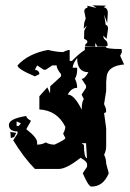

<svg xmlns="http://www.w3.org/2000/svg" viewBox="-20 -626 484 717"><path d="M296.9 -451.2H375Q375 -442.9 434.1 -442.9L435.1 -430.7L428.7 -418L443.4 -385.3Q383.3 -379.9 378.4 -340.8L376.5 -319.3V-286.6L368.7 -237.3Q376.5 -221.2 376.5 -212.4Q376.5 -204.1 368.7 -204.1L376.5 -147V-81.1Q376.5 -62.5 368.7 -47.9Q376.5 -33.7 376.5 -15.1L386.2 21Q365.7 70.8 321.3 70.8Q310.5 70.8 289.1 21L305.2 -3.4V-11.7Q305.2 -23.4 280.8 -36.6Q228 4.9 199.7 4.9H110.4Q67.9 -38.6 29.3 -102.1L45.4 -127V-135.3Q13.2 -135.3 13.2 -159.7Q13.2 -182.6 78.1 -192.9Q78.1 -184.6 95.7 -174.8L78.1 -143.6Q118.7 -112.3 118.7 -94.2V-85.9Q136.7 -85.9 150.9 -94.2Q165 -85.9 183.6 -85.9Q224.1 -104.5 224.1 -110.4L215.8 -127Q224.1 -143.1 224.1 -151.9Q194.3 -213.4 127 -217.3V-266.6L156.7 -299.8L167 -277.3L167.5 -303.7L208 -340.8V-349.1Q191.4 -369.1 191.4 -381.8H175.3L150.9 -365.7H143.1L118.7 -381.8L110.4 -365.7Q127 -362.8 127 -349.1L110.4 -340.8Q45.4 -368.2 45.4 -381.8Q85.4 -425.8 159.2 -439.5Q191.4 -431.6 215.8 -431.6Q231.4 -439.5 240.2 -439.5V-398.4H248.5Q274.9 -425.8 296.9 -439.5ZM251.5 -373H268.1V-364.7Q268.1 -346.2 259.8 -331.5Q268.1 -316.9 268.1 -297.9Q246.1 -297.9 232.9 -272.9Q257.3 -272.9 285.2 -216.3Q285.2 -246.6 293 -255.9L284.7 -272.9L301.3 -297.9V-306.2L284.7 -331.5Q296.9 -331.5 310.1 -356.4Q268.1 -356.4 268.1 -409.7Q251.5 -387.2 251.5 -373ZM42 -172.4V-155.8H50.3L58.1 -165.5ZM284.7 -91.3 293.5 -84.5Q293.5 -38.6 304.7 -34.7L301.3 -91.3ZM40.5 -129.9 33.2 -114.7 20.5 -110.4 18.6 -133.3ZM298 -453.1Q298 -461.9 302.1 -463.4Q306.2 -464.8 306.2 -471.2Q306.2 -476.1 293.9 -481L294.6 -511.2L304.2 -530.8L292.6 -519L294.6 -541L300.1 -557.1L294.6 -584Q294.6 -594.7 306.9 -597.7L306.2 -604.5L340.4 -596.2L325.4 -606L376 -605L367.1 -599.1Q382.8 -596.2 382.8 -577.1L380.1 -540L369.1 -570.8L374.6 -533.2Q383.5 -531.2 383.5 -519.5L378 -481L365.7 -492.7Q365.7 -481.9 373.9 -476.3Q382.1 -470.7 382.1 -456.1L374.6 -452.1L343.2 -452.6L336.3 -465.8L335.6 -451.7Z"/></svg>

Font: Truetypewriter PolyglOTT
Style: Regular
Weight: 400
Designer: Sergey Beatoff a.k.a. Sam_T
Version: Version 3.76